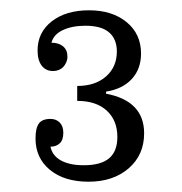

<svg xmlns="http://www.w3.org/2000/svg" viewBox="-20 -750 353 373"><path d="M254 -646Q254 -684 226 -707Q198 -730 153 -730Q108 -730 80.5 -708.5Q53 -687 53 -652Q53 -633 61 -622.5Q69 -612 83 -612Q89 -612 94 -614Q99 -616 102.5 -619.5Q106 -623 108.5 -628.5Q111 -634 111 -640Q111 -653 102.5 -660Q94 -667 80 -667Q84 -683 102 -691.5Q120 -700 146 -700Q177 -700 192 -687Q207 -674 207 -650Q207 -620 186 -601.5Q165 -583 130 -583V-554Q167 -554 187.5 -535Q208 -516 208 -484Q208 -456 192 -442.5Q176 -429 143 -429Q128 -429 117 -431.5Q106 -434 98 -438.5Q90 -443 85 -449.5Q80 -456 78 -465Q89 -465 96 -471.5Q103 -478 103 -492Q103 -505 96 -512Q89 -519 78 -519Q62 -519 55.5 -510Q49 -501 49 -481Q49 -443 77 -420Q105 -397 152 -397Q200 -397 230 -423Q260 -449 260 -491Q260 -554 186 -568V-572Q218 -577 236 -596.5Q254 -616 254 -646Z"/></svg>

Font: GradeGX
Style: Regular
Weight: 100
Width: 1
Designer: Adam Twardoch
Foundry: Adam Twardoch
Version: Version 2.002; DEVELOPMENT